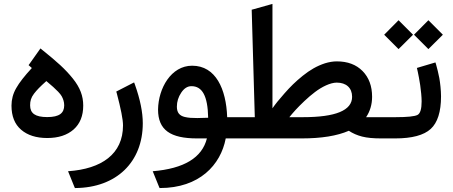

<svg xmlns="http://www.w3.org/2000/svg" viewBox="-20 -700 2289 971"><path d="M218.8 -107.9C157.7 -107.9 132.3 -127 132.3 -167.5C132.3 -189 136.7 -206.1 151.9 -226.1C167 -245.6 181.6 -260.7 214.4 -290C229.5 -277.3 240.7 -267.6 249 -260.3C257.3 -252.9 265.6 -244.6 273.9 -236.3C282.2 -227.5 288.6 -219.7 292 -213.4C299.3 -200.2 304.7 -185.1 304.7 -167.5C304.7 -128.4 280.8 -107.9 218.8 -107.9ZM184.6 -455.1 178.7 -446.8 129.9 -377.9 124.5 -370.6 131.3 -364.7 141.1 -356C104 -315.9 77.6 -282.2 62 -254.4C45.9 -226.6 38.1 -196.8 38.1 -166C38.1 -112.8 54.2 -71.8 86.9 -43.9C119.1 -16.1 163.1 -2 218.8 -2C275.4 -2 319.8 -16.6 352.5 -45.4C384.8 -74.2 400.9 -114.3 400.9 -166C400.9 -214.4 385.3 -256.8 348.1 -303.2C329.6 -326.2 308.1 -349.1 284.2 -371.1C260.3 -393.1 229.5 -418.9 192.4 -448.7Z M358.9 251H360.4C569.8 249.5 702.1 118.7 702.1 -76.7C702.1 -131.8 689 -197.3 662.1 -272.9L658.2 -283.2L648.4 -278.3L575.2 -240.7L567.9 -236.8L570.3 -229.5C591.3 -149.9 602.1 -95.7 602.1 -65.9C602.1 79.1 494.1 154.3 324.2 166L329.1 178.2L356 244.6Z M1179.7 0C1182.1 0 1184.1 -4.9 1186 -15.1C1187.5 -25.4 1188.5 -35.6 1188.5 -45.9V-62.5C1188.5 -72.8 1187.5 -82.5 1186 -92.8C1184.1 -102.5 1182.1 -107.4 1179.7 -107.4H1128.9C1124 -249.5 1071.3 -367.7 951.7 -367.7C845.2 -367.7 780.8 -253.4 779.3 -146C779.3 -42.5 841.8 0 976.6 0H1026.4C1002 97.7 910.6 152.8 752.4 166L757.3 178.2L784.2 244.6L787.1 251H788.6C988.3 251 1096.2 134.3 1121.6 0ZM874.5 -160.6C874.5 -186 881.8 -209.5 896.5 -231.4C911.1 -253.4 928.2 -264.2 948.2 -264.2C1002.4 -264.2 1030.8 -215.8 1032.7 -104.5C1012.2 -103.5 994.1 -103 978 -103C950.2 -103 933.6 -104 914.6 -108.4C888.2 -114.7 874.5 -129.9 874.5 -160.6Z M1925.3 0C1927.7 0 1929.7 -4.9 1931.6 -15.1C1933.1 -25.4 1934.1 -35.6 1934.1 -45.9V-62.5C1934.1 -72.8 1933.1 -82.5 1931.6 -92.8C1929.7 -102.5 1927.7 -107.4 1925.3 -107.4H1831.5C1851.1 -136.2 1861.8 -171.4 1861.8 -210.4C1861.8 -264.6 1845.7 -308.1 1813.5 -340.8C1781.2 -373.5 1737.8 -389.6 1683.1 -389.6C1664.1 -389.6 1644 -386.2 1623.5 -379.9C1582 -366.2 1547.9 -346.2 1511.2 -316.9C1474.1 -287.1 1447.3 -260.3 1418.5 -227.5C1389.6 -194.8 1374 -175.3 1357.9 -152.3V-667.5V-680.2L1345.7 -676.8L1260.3 -652.8L1252.9 -650.9L1268.6 -107.4H1174.3C1162.1 -107.4 1155.8 -92.3 1155.8 -62.5V-45.9C1155.8 -15.1 1162.1 0 1174.3 0H1505.9C1605 0 1684.6 -12.7 1744.1 -38.6C1764.2 -25.4 1786.6 -15.6 1811.5 -9.3C1836.4 -2.9 1868.2 0 1907.7 0ZM1683.1 -282.2C1730.5 -282.2 1760.7 -255.9 1760.7 -210.4C1760.7 -141.6 1677.7 -107.4 1512.2 -107.4H1443.4C1462.4 -130.9 1482.4 -153.8 1519 -188.5C1537.1 -205.6 1555.2 -221.2 1572.8 -234.4C1607.4 -260.7 1650.4 -282.2 1683.1 -282.2Z M1920.4 -107.4C1908.2 -107.4 1901.9 -92.3 1901.9 -62.5V-45.9C1901.9 -15.1 1908.2 0 1920.4 0H1978.5C2063.5 0 2123.5 -16.1 2158.2 -47.9C2192.9 -79.6 2210.4 -134.8 2210.4 -212.4C2210.4 -243.7 2206.1 -281.2 2201.7 -305.7C2199.2 -317.9 2196.8 -329.6 2193.8 -341.8C2188 -365.7 2186.5 -370.6 2185.1 -375L2182.1 -384.3L2088.4 -356.4L2092.8 -336.9C2096.2 -322.8 2100.6 -296.9 2105 -270C2108.9 -242.7 2112.3 -209.5 2112.3 -187.5C2112.3 -148.9 2105.5 -126 2091.3 -118.7C2077.1 -111.3 2040 -107.4 1980.5 -107.4ZM1995.6 -597.7 1922.9 -524.4 1995.6 -451.7 2068.8 -524.4ZM2146.5 -597.7 2073.7 -524.4 2146.5 -451.7 2219.7 -524.4Z"/></svg>

Font: Samim Medium
Style: Regular
Weight: 500
Foundry: DejaVu fonts team - Redesigned by Saber Rastikerdar
Version: Version 4.0.5